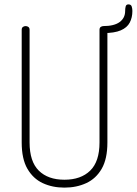

<svg xmlns="http://www.w3.org/2000/svg" viewBox="-20 -850 624 876"><path d="M274 6Q219 6 175 -14.5Q131 -35 105 -80Q79 -125 79 -200V-714Q79 -723 84.5 -727Q90 -731 97 -731Q104 -731 109.5 -727Q115 -723 115 -714V-200Q115 -113 157 -71.5Q199 -30 274 -30Q349 -30 391.5 -71.5Q434 -113 434 -200V-714Q434 -723 439.5 -727Q445 -731 452 -731Q459 -731 464.5 -727Q470 -723 470 -714V-200Q470 -125 444 -80Q418 -35 373.5 -14.5Q329 6 274 6ZM451 -699V-731Q501 -731 526 -749.5Q551 -768 551 -800Q551 -812 553.5 -821Q556 -830 566 -830Q578 -830 581 -820Q584 -810 584 -800Q584 -770 572 -747Q560 -724 531 -711.5Q502 -699 451 -699Z"/></svg>

Font: Dosis ExtraLight ExtraLight
Style: Regular
Weight: 250
Version: Version 3.001; ttfautohint (v1.8.2)